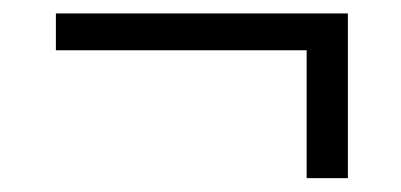

<svg xmlns="http://www.w3.org/2000/svg" viewBox="-20 -357 585 280"><path d="M427.2 -97.2V-283.7H61.5V-337.4H487.3V-97.2Z"/></svg>

Font: Elstob 14pt
Style: Bold Italic
Weight: 700
Italic angle: -20°
Designer: Peter S. Baker
Version: Version 1.015